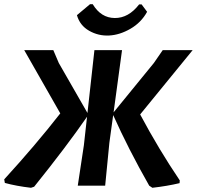

<svg xmlns="http://www.w3.org/2000/svg" viewBox="-28 -881 934 911"><path d="M644 -860 670 -825Q642 -774 591 -744.5Q540 -715 489.5 -712.5Q439 -710 395 -735Q351 -760 337 -809L399 -861H412Q451 -796 516.5 -795.5Q582 -795 632 -860ZM119 10Q50 2 -5 -13L-8 -30Q141 -193 258 -343L87 -643H225L251 -582L387 -345L420 -643H551L511 -348L702 -582L744 -643H886L637 -338Q725 -173 825 -25L824 -12Q765 2 695 10L680 0Q581 -174 509 -335L491 -204L471 0H341L370 -192L385 -327Q286 -184 134 5Z"/></svg>

Font: Alegreya Sans SC
Style: Bold Italic
Weight: 700
Italic angle: -7°
Designer: Juan Pablo del Peral
Foundry: Huerta Tipografica
Version: Version 2.007